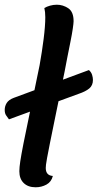

<svg xmlns="http://www.w3.org/2000/svg" viewBox="-54 -774 414 814"><path d="M97 20Q65 20 46.5 2Q28 -16 28 -48Q28 -64 32 -90.5Q36 -117 45.5 -165.5Q55 -214 72 -294.5Q89 -375 114 -498Q124 -554 131 -609Q138 -664 138 -701Q138 -724 134 -740Q144 -746 158 -750Q172 -754 187 -754Q213 -754 235.5 -739Q258 -724 258 -684Q258 -676 254.5 -652Q251 -628 244.5 -596Q238 -564 231.5 -531Q225 -498 220 -471Q196 -355 181 -281.5Q166 -208 157.5 -166Q149 -124 145.5 -104Q142 -84 141 -76Q140 -68 140 -62Q140 -30 170 -28Q164 -3 143 8.5Q122 20 97 20ZM-16 -268Q-23 -277 -28.5 -285.5Q-34 -294 -34 -308Q-34 -324 -25.5 -337.5Q-17 -351 4 -359L323 -477Q333 -468 336.5 -456.5Q340 -445 340 -435Q340 -412 324.5 -399Q309 -386 279 -376Z"/></svg>

Font: Sansita Swashed
Style: Regular
Weight: 400
Designer: Pablo Cosgaya
Foundry: Omnibus-Type
Version: Version 1.003; ttfautohint (v1.8.3)